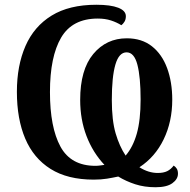

<svg xmlns="http://www.w3.org/2000/svg" viewBox="-20 -745 797 807"><path d="M634 42Q587 42 548.5 29.5Q510 17 477 -3Q454 2 429.5 6Q405 10 374 10Q264 10 192.5 -35Q121 -80 86 -162.5Q51 -245 51 -359Q51 -469 87 -551.5Q123 -634 197 -679.5Q271 -725 385 -725Q445 -725 477 -712.5Q509 -700 509 -677Q509 -663 503 -653.5Q497 -644 490 -639Q471 -651 446.5 -659Q422 -667 391 -667Q284 -667 237 -587Q190 -507 190 -358Q190 -210 234 -129Q278 -48 381 -48Q391 -48 401 -49.5Q411 -51 419 -52Q370 -104 343.5 -173.5Q317 -243 317 -325Q317 -452 372 -518Q427 -584 513 -584Q576 -584 618.5 -550.5Q661 -517 682.5 -458.5Q704 -400 704 -326Q704 -234 668 -159.5Q632 -85 566 -42Q604 -18 643 -18Q667 -18 682.5 -25.5Q698 -33 710 -49Q718 -44 723 -36Q728 -28 728 -15Q728 8 704.5 25Q681 42 634 42ZM508 -91Q539 -127 555 -183.5Q571 -240 571 -327Q571 -421 557.5 -473Q544 -525 512 -525Q480 -525 465 -473.5Q450 -422 450 -325Q450 -239 466 -184.5Q482 -130 508 -91Z"/></svg>

Font: Noto Serif SemiCondensed SemiBold
Style: Regular
Weight: 600
Width: 4
Designer: Monotype Design Team
Foundry: Monotype Imaging Inc.
Version: Version 2.013; ttfautohint (v1.8.4.7-5d5b)